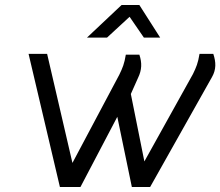

<svg xmlns="http://www.w3.org/2000/svg" viewBox="-20 -746 879 766"><path d="M327 -596H407L497 -679L554 -596H619L536 -726H465ZM94 -531 219 0H301L448 -280L506 0H579L826 -439C843 -469 842 -498 831 -531H776C770 -494 763 -478 750 -451L556 -102L502 -371L531 -436C546 -467 547 -495 536 -528H482C476 -491 469 -475 456 -448L269 -96L168 -531Z"/></svg>

Font: Exo
Style: Regular Italic
Weight: 400
Designer: Natanael Gama
Version: Version 1.00